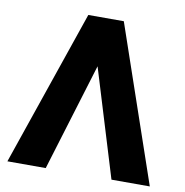

<svg xmlns="http://www.w3.org/2000/svg" viewBox="-80 -787 831 863"><g transform="rotate(10 335.5 -355.5)"><path d="M10 0H185L335 -491L485 0H660L416 -711H254Z"/></g></svg>

Font: Asimov Pro
Style: Blk
Weight: 900
Designer: Google
Version: Version 2.000980; 2014